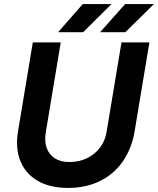

<svg xmlns="http://www.w3.org/2000/svg" viewBox="-20 -908 775 942"><path d="M314 14Q225 14 165.5 -20.5Q106 -55 80.5 -116.5Q55 -178 68 -261H205Q197 -215 209 -182Q221 -149 249.5 -131Q278 -113 320 -113Q367 -113 406 -131.5Q445 -150 470.5 -183.5Q496 -217 503 -261H640Q625 -176 581 -114Q537 -52 469 -19Q401 14 314 14ZM68 -261 141 -700H278L205 -261ZM503 -261 576 -700H713L640 -261ZM471 -750 594 -888H735L595 -750ZM265 -750 386 -888H527L388 -750Z"/></svg>

Font: Figtree Light
Style: Bold Italic
Weight: 700
Italic angle: -9.5°
Version: Version 2.000